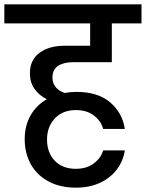

<svg xmlns="http://www.w3.org/2000/svg" viewBox="-44 -760 673 886"><path d="M292 -473Q250 -473 224 -456Q198 -439 198 -402Q198 -376 213 -358Q228 -340 254 -331Q282 -336 308 -336Q408 -336 464.5 -287.5Q521 -239 532 -165H432Q423 -200 390.5 -226Q358 -252 306 -252Q245 -252 209 -213.5Q173 -175 173 -116Q173 -56 208.5 -18.5Q244 19 306 19Q356 19 389 -6Q422 -31 432 -66H532Q525 -18 496 21Q467 60 418.5 83Q370 106 306 106Q233 106 179.5 77Q126 48 98 -2.5Q70 -53 70 -118Q70 -179 96.5 -226.5Q123 -274 172 -302Q136 -320 115 -350Q94 -380 94 -422Q94 -483 138 -516Q182 -549 256 -549H372V-652H-24V-740H609V-652H472V-473Z"/></svg>

Font: A Bank Premium Med
Style: Regular
Weight: 500
Designer: Ninad Kale (Devanagari), Jonny Pinhorn (Latin), Htun Naung (Myanmar)
Foundry: Indian Type Foundry
Version: 4.004